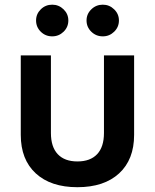

<svg xmlns="http://www.w3.org/2000/svg" viewBox="-20 -779 652 808"><path d="M305.7 8.8Q193.8 8.8 130.6 -49.3Q67.4 -107.4 67.4 -211.4V-545.9H194.3V-219.2Q194.3 -160.6 223.1 -130.1Q252 -99.6 305.7 -99.6Q359.9 -99.6 388.7 -130.1Q417.5 -160.6 417.5 -219.2V-545.9H544.4V-211.4Q544.4 -107.4 481.2 -49.3Q418 8.8 305.7 8.8ZM199.7 -626Q171.4 -626 151.6 -645.5Q131.8 -665 131.8 -692.9Q131.8 -720.2 151.6 -739.7Q171.4 -759.3 199.7 -759.3Q227.5 -759.3 247.6 -739.7Q267.6 -720.2 267.6 -692.9Q267.6 -665 247.6 -645.5Q227.5 -626 199.7 -626ZM412.6 -626Q384.3 -626 364.3 -645.5Q344.2 -665 344.2 -692.9Q344.2 -720.2 364.3 -739.7Q384.3 -759.3 412.6 -759.3Q440.4 -759.3 460.4 -739.7Q480.5 -720.2 480.5 -692.9Q480.5 -665 460.4 -645.5Q440.4 -626 412.6 -626Z"/></svg>

Font: Inter SemiBold
Style: Regular
Weight: 600
Designer: Rasmus Andersson
Foundry: rsms
Version: Version 4.001;git-9221beed3